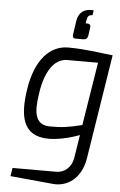

<svg xmlns="http://www.w3.org/2000/svg" viewBox="-66 -814 708 1132"><g transform="rotate(5 288.0 -248.0)"><path d="M333 -617C331 -603 334 -593 350 -593H396C411 -593 420 -601 423 -617L430 -666C432 -681 424 -688 411 -688H401L405 -711C407 -721 410 -740 437 -739L442 -768C442 -768 359 -784 345 -698ZM166 -268C173 -313 205 -463 312 -463H494L434 -89C348 -68 317 -64 243 -64C129 -64 156 -197 166 -268ZM38 248 292 272C373 280 458 228 478 104L576 -514C530 -518 418 -537 312 -537C200 -537 119 -443 92 -275C67 -117 84 9 244 9C289 9 357 -3 425 -29L404 104C394 168 351 199 304 199H46Z"/></g></svg>

Font: Exo
Style: Regular Italic
Weight: 400
Designer: Natanael Gama
Version: Version 1.00